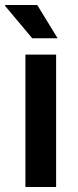

<svg xmlns="http://www.w3.org/2000/svg" viewBox="-36 -743 308 763"><path d="M65 0V-526H187V0ZM193 -591H92L-16 -720L-15 -723H112Z"/></svg>

Font: Archivo SemiBold
Style: Regular
Weight: 600
Designer: Hector Gatti
Foundry: Omnibus-Type
Version: Version 2.001